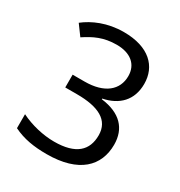

<svg xmlns="http://www.w3.org/2000/svg" viewBox="-173 -845 917 976"><g transform="rotate(30 286.0 -357.0)"><path d="M493 -547C493 -649 421 -724 272 -724C176 -724 100 -690 49 -650L93 -590C146 -625 196 -650 273 -650C353 -650 403 -610 403 -541C403 -460 341 -406 224 -406H154V-331H223C349 -331 423 -294 423 -205C423 -117 370 -64 242 -64C178 -64 105 -81 45 -111V-29C104 0 166 10 241 10C430 10 515 -78 515 -203C515 -297 459 -358 345 -372V-376C435 -394 493 -451 493 -547Z"/></g></svg>

Font: Noto Sans Arabic
Style: Regular
Weight: 400
Designer: Monotype Design Team, Nadine Chahine, Nizar Qandah and Khaled Hosny
Foundry: Monotype Imaging Inc.
Version: Version 2.012